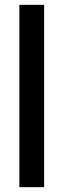

<svg xmlns="http://www.w3.org/2000/svg" viewBox="-20 -621 262 792"><path d="M60 151V-601H162V151Z"/></svg>

Font: Darker Grotesque
Style: Bold
Weight: 700
Designer: Gabriel Lam
Foundry: TypeRant
Version: Version 1.000;gftools[0.9.28]